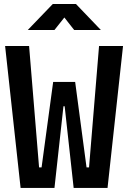

<svg xmlns="http://www.w3.org/2000/svg" viewBox="-20 -918 626 938"><path d="M80.6 0 4.9 -693.4H122.1L170.9 -100.1H183.1L239.7 -517.6H347.2L402.8 -100.1H415L463.9 -693.4H581.1L505.4 0H339.8L295.9 -398.9H290L246.1 0ZM115.7 -771.5 237.8 -898.4H351.1L472.7 -771.5H342.3L294.4 -832.5L246.1 -771.5Z"/></svg>

Font: CaskaydiaCove NFP SemiBold
Style: Regular
Weight: 600
Designer: Aaron Bell
Foundry: Saja Typeworks
Version: Version 2111.001; VTT 6.35;Nerd Fonts 3.1.1